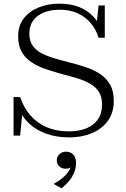

<svg xmlns="http://www.w3.org/2000/svg" viewBox="-20 -740 686 1048"><path d="M356 -23Q411 -23 451.5 -39.5Q492 -56 514.5 -88.5Q537 -121 537 -170Q537 -212 519.5 -239Q502 -266 471 -283.5Q440 -301 400.5 -313Q361 -325 317 -336Q271 -349 228 -363.5Q185 -378 151.5 -400.5Q118 -423 98.5 -457Q79 -491 79 -542Q79 -599 109 -638.5Q139 -678 190 -699Q241 -720 303 -720Q367 -720 413 -701Q459 -682 489.5 -649.5Q520 -617 535 -577L506 -596L518 -710H552V-534H518Q505 -578 476.5 -612.5Q448 -647 405 -667Q362 -687 306 -687Q256 -687 218.5 -671.5Q181 -656 160.5 -627Q140 -598 140 -557Q140 -518 157.5 -492Q175 -466 205.5 -450Q236 -434 274.5 -422.5Q313 -411 356 -400Q404 -388 448 -373.5Q492 -359 526.5 -336Q561 -313 581 -278Q601 -243 601 -189Q601 -124 568 -79.5Q535 -35 480 -12.5Q425 10 358 10Q288 10 231.5 -10.5Q175 -31 136 -68.5Q97 -106 79 -158L103 -136L90 0H54V-210H90Q110 -151 147 -109Q184 -67 236.5 -45Q289 -23 356 -23ZM316 288 273 264Q300 249 320 232.5Q340 216 352 199Q364 182 367 164H374Q369 171 361 176Q353 181 339 181Q318 181 304 168.5Q290 156 290 135Q290 115 304.5 101.5Q319 88 340 88Q365 88 380 103.5Q395 119 395 150Q395 176 385.5 200Q376 224 359 245.5Q342 267 316 288Z"/></svg>

Font: Roboto Serif 120pt Expanded Light
Style: Regular
Weight: 300
Width: 7
Designer: Greg Gazdowicz
Foundry: Commercial Type
Version: Version 1.008